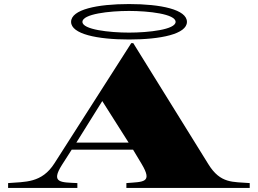

<svg xmlns="http://www.w3.org/2000/svg" viewBox="-20 -928 1273 948"><path d="M20 -24V0H362V-24C280 -28 229 -24 286 -114L334 -189H637L679 -119C736 -24 687 -31 604 -24V0H1213V-24C1130 -31 1069 -20 1009 -117L638 -715H628L249 -122C186 -23 104 -31 20 -24ZM357 -224 485 -429 615 -224ZM617 -733C774 -733 903 -760 903 -820C903 -881 774 -908 617 -908C460 -908 331 -881 331 -820C331 -760 460 -733 617 -733ZM617 -767C520 -767 387 -782 387 -820C387 -859 520 -874 617 -874C714 -874 847 -859 847 -820C847 -782 714 -767 617 -767Z"/></svg>

Font: Sprat Extended Black
Style: Regular
Weight: 900
Width: 9
Designer: Ethan Nakache
Foundry: Collletttivo
Version: Version 2.000;Glyphs 3.2 (3217)